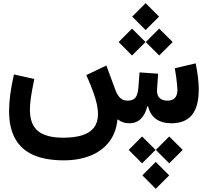

<svg xmlns="http://www.w3.org/2000/svg" viewBox="-20 -775 1302 1207"><path d="M811.1 -670.7 895.3 -586.2 980.1 -670.7 895.3 -755.2ZM896.4 -510.7 980.6 -426.2 1065.4 -510.7 980.6 -595.2ZM725.8 -510.7 810 -426.2 894.8 -510.7 810 -595.2ZM874.8 327.4 959 411.9 1043.8 327.4 959 242.9ZM959.6 167.3 1043.8 251.8 1128.6 167.3 1043.8 82.8ZM789 167.3 873.2 251.8 958 167.3 873.2 82.8ZM792.8 0Q836.5 0 865.1 -27.8Q893.7 -55.6 905.9 -106.7H910.8Q924.6 -51.9 962.2 -26Q999.8 0 1057.4 0Q1143.8 0 1186.7 -52.3Q1229.5 -104.7 1229.5 -212.8Q1229.5 -247.5 1224.4 -290Q1219.3 -332.5 1210.2 -376.8L1078.9 -346Q1083.7 -320.4 1087.3 -293Q1090.9 -265.6 1093.2 -243.5Q1095.4 -221.4 1095.4 -210.9Q1095.4 -142.3 1033 -142.3Q1000 -142.3 982.2 -160Q964.5 -177.7 967.3 -213.1L974 -311.8L857.3 -319.8L849.9 -223.2Q846.5 -179.7 831.2 -161Q816 -142.3 784.2 -142.3Q753.5 -142.3 735.6 -159.3Q717.8 -176.3 706.5 -206.9L648.6 -363.2L522.7 -303.1Q550.3 -240.7 566.2 -196.3Q582 -152 589.1 -119.2Q596.1 -86.4 596.1 -58.8Q596.1 -6.5 571.2 26.5Q546.2 59.6 497.4 75.2Q448.5 90.7 376.7 90.7Q271.5 90.7 219.8 49.5Q168 8.2 168 -85.9Q168 -117.1 173.9 -159.6Q179.7 -202.1 195.7 -278.3L67.7 -307.2Q51.7 -237.6 44.4 -180.8Q37.1 -124.1 37.1 -77.5Q37.1 28.7 75.6 97.4Q114 166.2 190.5 199.6Q267 233 380.2 233Q475 233 547.9 203.8Q620.9 174.6 665.3 117.8Q709.8 60.9 718.1 -22L721.1 -24.1Q735.6 -12.1 754.4 -6Q773.1 0 792.8 0Z"/></svg>

Font: Estedad-FD VF
Style: Regular
Weight: 100
Designer: Amin Abedi
Version: Version 7.3